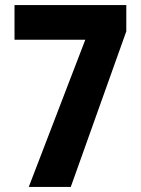

<svg xmlns="http://www.w3.org/2000/svg" viewBox="-20 -734 552 754"><path d="M93 0H258L476 -611V-714H37V-578H315Z"/></svg>

Font: Noto Sans Lao Looped Condensed ExtraBold
Style: Regular
Weight: 800
Width: 3
Designer: Mark Frömberg, Ben Mitchell
Foundry: The Fontpad Ltd
Version: Version 1.002